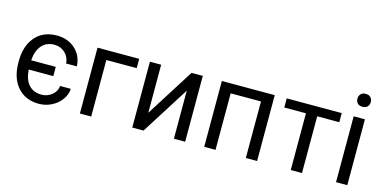

<svg xmlns="http://www.w3.org/2000/svg" viewBox="-71 -1100 2975 1488"><g transform="rotate(15 1417.0 -356.0)"><path d="M285.2 -64Q333.5 -64 369.6 -93.3Q405.8 -122.6 409.7 -166.5H495.6Q493.2 -120.6 463.9 -79.6Q434.6 -38.6 386.7 -14.4Q338.9 9.8 285.2 9.8Q176.8 9.8 113.5 -62.5Q50.3 -134.8 50.3 -259.8V-274.4Q50.3 -352.1 78.9 -412.4Q107.4 -472.7 160.2 -505.4Q212.9 -538.1 285.2 -538.1Q374 -538.1 432.9 -484.9Q491.7 -431.6 495.6 -346.7H409.7Q405.8 -397.9 370.8 -430.9Q335.9 -463.9 285.2 -463.9Q221.7 -463.9 184.1 -420.7Q146.5 -377.4 141.6 -300.8H338.9V-226.6H141.6Q146.5 -148.4 183.8 -106.2Q221.2 -64 285.2 -64Z M947.3 -453.6H703.6V0H612.8V-528.3H947.3Z M1367.2 -528.3H1457.5V0H1367.2V-385.3L1123.5 0H1033.2V-528.3H1123.5V-142.6Z M2034.7 0H1944.3V-453.6H1701.2V0H1610.4V-528.3H2034.7Z M2572.3 -455.1H2395V0H2304.7V-455.1H2130.9V-528.3H2572.3Z M2758.3 0H2668V-528.3H2758.3ZM2660.6 -668.5Q2660.6 -690.4 2674.1 -705.6Q2687.5 -720.7 2713.9 -720.7Q2740.2 -720.7 2753.9 -705.6Q2767.6 -690.4 2767.6 -668.5Q2767.6 -646.5 2753.9 -631.8Q2740.2 -617.2 2713.9 -617.2Q2687.5 -617.2 2674.1 -631.8Q2660.6 -646.5 2660.6 -668.5Z"/></g></svg>

Font: Noboto
Style: Regular
Weight: 400
Designer: Google
Version: Version 2.001101; 2014